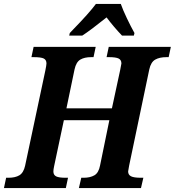

<svg xmlns="http://www.w3.org/2000/svg" viewBox="-41 -951 884 971"><path d="M-10 -52H2Q36 -52 57 -64.5Q78 -77 86 -113L188 -593Q194 -622 194 -630Q194 -648 180.5 -655Q167 -662 129 -662H118L129 -714H443L432 -662H420Q386 -662 365 -649.5Q344 -637 336 -600L295 -403H525L567 -598Q573 -626 573 -630Q573 -648 559 -655Q545 -662 510 -662H498L509 -714H823L812 -662H801Q766 -662 744 -649.5Q722 -637 714 -600L612 -113Q607 -88 607 -84Q607 -67 621.5 -59.5Q636 -52 672 -52H684L672 0H358L370 -52H382Q415 -52 436.5 -64.5Q458 -77 465 -114L512 -343H282L233 -112Q229 -94 229 -84Q229 -66 243 -59Q257 -52 291 -52H303L292 0H-21ZM312 -784 330 -803Q409 -884 444 -931H570Q580 -902 600.5 -859Q621 -816 639 -784L636 -771H576Q534 -815 498 -863Q417 -798 375 -771H309Z"/></svg>

Font: Noto Serif Narrow
Style: Bold Italic
Weight: 700
Width: 4
Italic angle: -12°
Designer: Monotype Design Team
Foundry: Monotype Imaging Inc.
Version: Version 1.001